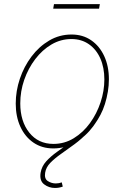

<svg xmlns="http://www.w3.org/2000/svg" viewBox="-20 -725 619 953"><path d="M244.6 11.7Q188.5 11.7 146.5 -16.8Q104.5 -45.4 81.3 -95.7Q58.1 -146 58.1 -210.9Q58.1 -273.4 78.6 -334.2Q99.1 -395 136.5 -444.6Q173.8 -494.1 224.4 -523.9Q274.9 -553.7 335 -553.7Q391.1 -553.7 432.6 -525.1Q474.1 -496.6 497.3 -446.5Q520.5 -396.5 520.5 -331.5Q520.5 -269.5 500 -208.5Q479.5 -147.5 442.4 -97.7Q405.3 -47.9 354.7 -18.1Q304.2 11.7 244.6 11.7ZM245.1 -10.7Q300.3 -10.7 346.4 -39.1Q392.6 -67.4 426.5 -114Q460.4 -160.6 479.2 -217.3Q498 -273.9 498 -330.6Q498 -389.6 478 -434.8Q458 -480 421.1 -505.6Q384.3 -531.2 334.5 -531.2Q281.7 -531.2 235.8 -504.4Q189.9 -477.5 155 -431.6Q120.1 -385.7 100.3 -328.9Q80.6 -272 80.6 -211.9Q80.6 -123 125.2 -66.9Q169.9 -10.7 245.1 -10.7ZM252.9 208Q222.7 208 199 189.9Q175.3 171.9 181.6 132.3Q187 100.6 209.2 75.9Q231.4 51.3 263.7 28.3Q295.9 5.4 332.3 -20.8Q368.7 -46.9 402.8 -80.6Q437 -114.3 462.6 -160.9Q488.3 -207.5 499 -271.5H515.6Q504.4 -203.6 478.5 -154.8Q452.6 -106 418.9 -70.6Q385.3 -35.2 349.6 -9Q314 17.1 282.7 39.1Q251.5 61 230 83Q208.5 105 204.1 132.3Q199.2 162.1 217.5 173.8Q235.8 185.5 256.8 185.5Q265.1 185.5 272.5 184.1Q279.8 182.6 286.6 180.2L291.5 201.2Q282.2 204.6 272.7 206.3Q263.2 208 252.9 208ZM475.6 -704.6 471.7 -682.1H244.1L248 -704.6Z"/></svg>

Font: Inter Thin
Style: Italic
Weight: 250
Italic angle: -9.3988°
Designer: Rasmus Andersson
Foundry: rsms
Version: Version 4.001;git-66647c0bb